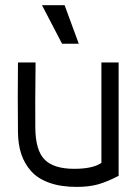

<svg xmlns="http://www.w3.org/2000/svg" viewBox="-20 -713 535 746"><path d="M374 -470.2H440.9V-29.8Q395.5 -6.3 360.6 3.4Q325.7 13.2 277.8 13.2Q216.8 13.2 172.1 -2.7Q127.4 -18.6 101.3 -47.6Q75.2 -76.7 62.7 -114.3Q50.3 -151.9 49.8 -199.2Q48.3 -335 49.8 -470.2H118.2Q116.2 -301.3 117.2 -217.8Q117.7 -129.4 153.1 -93.3Q188.5 -57.1 268.1 -57.1Q340.8 -57.1 374 -80.1ZM143.1 -692.9H231L286.1 -543H221.2Z"/></svg>

Font: Kreadon
Style: Regular
Weight: 400
Designer: kohakuno
Foundry: StudioGnu
Version: Version 1.000;Glyphs 3.1.2 (3151)